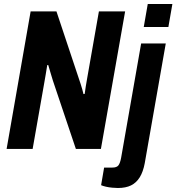

<svg xmlns="http://www.w3.org/2000/svg" viewBox="-20 -744 881 959"><path d="M13 0 133 -687H262L376 -345Q379 -337 383 -324Q387 -311 391 -297.5Q395 -284 397 -274L403 -275Q405 -291 408.5 -313Q412 -335 415 -351L474 -687H605L484 0H359L244 -342Q240 -356 232.5 -380Q225 -404 221 -419H216Q213 -400 208.5 -373Q204 -346 200 -324L143 0ZM698 -609 718 -724H841L821 -609ZM569 195Q558 195 541 193.5Q524 192 509 188.5Q494 185 485 181L500 93H541Q563 93 571.5 82Q580 71 585 44L685 -527H808L703 71Q695 114 678 141.5Q661 169 634.5 182Q608 195 569 195Z"/></svg>

Font: Archivo Condensed
Style: Bold Italic
Weight: 700
Width: 3
Italic angle: -10°
Designer: Hector Gatti
Foundry: Omnibus-Type
Version: Version 2.001